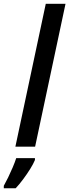

<svg xmlns="http://www.w3.org/2000/svg" viewBox="-72 -780 368 1021"><path d="M9.8 0 171.4 -759.8H276.4L114.7 0ZM-51.8 221.2V208Q-41.5 189.9 -28.8 163.8Q-16.1 137.7 -4.4 110.1Q7.3 82.5 14.2 61H113.8V70.8Q105.5 91.3 88.4 118.7Q71.3 146 51 173.3Q30.8 200.7 11.2 221.2Z"/></svg>

Font: Open Sans SemiCondensed SemiBold
Style: Italic
Weight: 600
Width: 4
Italic angle: -12°
Designer: Monotype Design Team
Foundry: Monotype Imaging Inc.
Version: Version 3.000